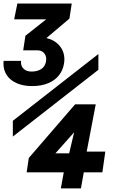

<svg xmlns="http://www.w3.org/2000/svg" viewBox="-52 -883 672 1084"><path d="M66.5 -531.5Q66.5 -508 82.5 -493.5Q98.5 -479 126.5 -479Q158.5 -479 180.2 -492.8Q202 -506.5 207.5 -535Q209 -542 209 -549Q209 -570 195.8 -584.5Q182.5 -599 156.5 -599H79L91.5 -681L209 -774H28L46 -863H353L340 -778L210 -668Q255.5 -658 283.5 -625.5Q311.5 -593 311.5 -547.5Q311.5 -536 309 -522Q303 -486 280.8 -457.8Q258.5 -429.5 220 -413.2Q181.5 -397 129 -397Q80 -397 43.5 -412.8Q7 -428.5 -12.8 -457.2Q-32.5 -486 -32.5 -523.5Q-32.5 -528.5 -31.5 -539.5H67Q66.5 -537 66.5 -531.5ZM308 90H98.5L110.5 9L372 -294H488.5L437.5 -27H542.5L526 90H421L405 180.5H291.5ZM338.5 -17.5 366.5 -136 261 -17.5ZM503.5 -578V-489L20.5 -112V-201Z"/></svg>

Font: JuliaMono Black
Style: Italic
Weight: 900
Italic angle: -9°
Monospace: yes
Designer: cormullion
Foundry: corm
Version: Version 0.057; ttfautohint (v1.8.4)